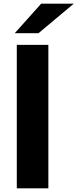

<svg xmlns="http://www.w3.org/2000/svg" viewBox="-20 -1021 420 1041"><path d="M380 -1001.1 188.9 -841.1H60L203.3 -1001.1ZM242.2 -777.8V0H71.1V-777.8Z"/></svg>

Font: Paperlogy 8 ExtraBold
Style: Regular
Weight: 800
Designer: redesigned by Lee Juim, glyphs from Gmarket Sans & Montserrat
Foundry: PT&
Version: Version 1.001